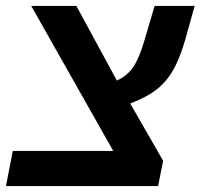

<svg xmlns="http://www.w3.org/2000/svg" viewBox="-26 -626 675 646"><path d="M522.9 -85 505.9 0H-5.9L17.1 -118.2H355L79.1 -606H231L367.2 -355Q401.9 -370.6 422.4 -400.6Q442.9 -430.7 460.9 -493.2L494.1 -606H628.9L597.2 -492.2Q584 -447.3 569.1 -414.6Q554.2 -381.8 534.2 -357.4Q512.2 -330.6 482.7 -312Q453.1 -293.5 412.1 -277.8Z"/></svg>

Font: Arimo
Style: Bold Italic
Weight: 700
Italic angle: -12°
Designer: Steve Matteson
Foundry: Monotype Imaging Inc.
Version: Version 1.33